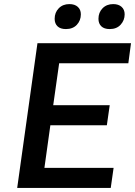

<svg xmlns="http://www.w3.org/2000/svg" viewBox="-20 -918 660 938"><path d="M521 0 535 -98H197L226 -306H502L516 -404H240L269 -609H607L620 -707H163L64 0ZM302 -776Q336 -776 355.5 -797Q375 -818 375 -848Q375 -871 360 -884.5Q345 -898 319 -898Q287 -898 267 -877.5Q247 -857 247 -826Q247 -803 261 -789.5Q275 -776 302 -776ZM516 -776Q550 -776 569.5 -797.5Q589 -819 589 -848Q589 -871 574 -884.5Q559 -898 533 -898Q501 -898 481 -877.5Q461 -857 461 -826Q461 -803 475 -789.5Q489 -776 516 -776Z"/></svg>

Font: Brisa Sans Medium
Style: Italic
Weight: 600
Italic angle: -8°
Designer: Dalton Maag Ltd
Foundry: Dalton Maag Ltd
Version: Version 1.101;July 10, 2019;FontCreator 11.5.0.2425 64-bit